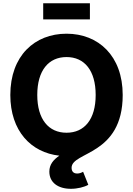

<svg xmlns="http://www.w3.org/2000/svg" viewBox="-20 -943 812 1172"><path d="M386.2 -132.8C276.9 -132.8 207.5 -214.4 207.5 -363.3C207.5 -513.2 276.9 -594.7 386.2 -594.7C495.1 -594.7 564 -513.2 564 -363.3C564 -213.9 495.1 -132.8 386.2 -132.8ZM412.6 209.5C452.6 209.5 494.1 199.2 519 185.1L487.3 105.5C476.1 111.8 464.4 116.2 451.2 116.2C428.2 116.2 417 103 417 81.1C417 -18.6 729 7.8 729 -363.3C729 -602.5 580.1 -737.3 386.2 -737.3C191.4 -737.3 43 -602.5 43 -363.3C43 -143.6 169.4 -11.7 342.3 7.3C305.7 32.2 281.2 61.5 281.2 104.5C281.2 170.9 334 209.5 412.6 209.5ZM528.8 -922.9H243.7V-824.7H528.8Z"/></svg>

Font: Raveo
Style: Bold
Weight: 700
Designer: Jakub Foglar, Rasmus Andersson (Inter)
Foundry: Jakubfoglar.com
Version: Version 1.100;Glyphs 3.2.3 (3260)